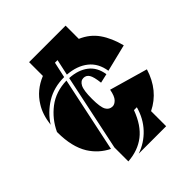

<svg xmlns="http://www.w3.org/2000/svg" viewBox="-194 -822 945 945"><g transform="rotate(-45 278.0 -350.0)"><path d="M247 -505Q306 -502 344 -473Q382 -444 390 -389L342 -378Q337 -423 326.5 -439.5Q316 -456 297 -456Q277 -456 265.5 -434Q254 -412 254 -353Q254 -296 265.5 -275.5Q277 -255 300 -255Q314 -255 328 -269.5Q342 -284 349 -322L548 -265Q513 -152 417 -105V0H226Q282 -19 323 -62.5Q364 -106 381 -168H361Q332 -90 283 -52Q234 -14 163 -9V-106ZM55 -514Q92 -575 163 -604V-700H417V-608Q471 -585 502.5 -540Q534 -495 551 -429L409 -394Q400 -454 358.5 -487Q317 -520 251 -525L269 -608H251L233 -526Q161 -526 107.5 -493Q54 -460 20 -407Q28 -472 55 -514ZM55 -195Q17 -257 17 -356V-360Q46 -422 99.5 -463Q153 -504 229 -506L146 -113Q89 -141 55 -195Z"/></g></svg>

Font: J.M. Nexus Grotesque
Style: Regular
Weight: 900
Designer: deFharo
Foundry: deFharo
Version: Version 3.003